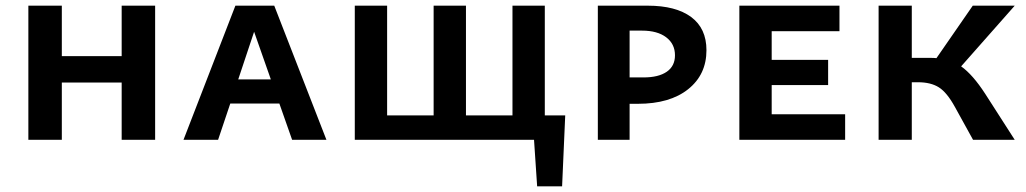

<svg xmlns="http://www.w3.org/2000/svg" viewBox="-20 -493 3616 677"><path d="M527 -473V0H409V-202H198V0H80V-473H198V-295H409V-473Z M965 -128H792L749 0H627L810 -473H947L1131 0H1010ZM935 -213 876 -381 820 -213Z M1973 -86 1962 164H1874L1863 0H1231V-473H1345V-86H1509V-473H1623V-86H1787V-473H1901V-86Z M2471 -316Q2471 -230 2406.5 -178.5Q2342 -127 2229 -127H2200V0H2088V-473H2264Q2363 -473 2417 -433Q2471 -393 2471 -316ZM2360 -298Q2360 -338 2329 -361.5Q2298 -385 2244 -385H2200V-220H2249Q2302 -220 2331 -240Q2360 -260 2360 -298Z M2960 -90V0H2587V-473H2940V-383H2701V-282H2900V-193H2701V-90Z M3454 -162 3558 0H3411L3347 -116Q3319 -167 3290.5 -185Q3262 -203 3217 -203H3195V0H3078V-473H3195V-289H3256Q3274 -289 3282 -288L3410 -473H3558L3369 -259Q3410 -230 3454 -162Z"/></svg>

Font: Ysabeau SC
Style: Bold
Weight: 700
Designer: Christian Thalmann (Catharsis Fonts)
Version: Version 0.003